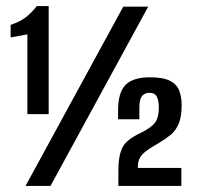

<svg xmlns="http://www.w3.org/2000/svg" viewBox="-20 -611 647 631"><path d="M70 -236V-498L15 -488V-529Q46 -540 65 -554.5Q84 -569 101 -591H140V-236ZM64 0 385 -589H467L146 0ZM369 0V-50Q369 -99 382 -125.5Q395 -152 440 -173Q477 -191 489.5 -208Q502 -225 502 -257Q502 -280 495.5 -293Q489 -306 471 -306Q455 -306 446.5 -295Q438 -284 438 -258V-219H368V-247Q368 -308 393 -332.5Q418 -357 473 -357Q517 -357 539.5 -345Q562 -333 569.5 -312Q577 -291 577 -266Q577 -228 567.5 -205Q558 -182 541 -168Q524 -154 502 -141Q467 -121 454 -109.5Q441 -98 437 -86Q434 -79 433.5 -72Q433 -65 433 -59H576V0Z"/></svg>

Font: Alumni Sans Thin
Style: Bold
Weight: 700
Version: Version 1.018